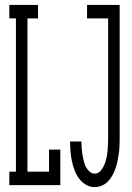

<svg xmlns="http://www.w3.org/2000/svg" viewBox="-20 -755 540 783"><path d="M18 0V-55H45V-680H18V-735H135V-680H92V-55H180V-145H226V0ZM366 8Q347 8 330 -2Q313 -12 301.5 -28Q290 -44 283.5 -62Q277 -80 273 -99Q269 -118 267.5 -137.5Q266 -157 266 -176Q266 -176 266 -176.5Q266 -177 266 -178H312Q312 -177 312 -177Q312 -177 312 -177Q312 -164 313 -151Q314 -138 316 -125.5Q318 -113 321 -100.5Q324 -88 329 -77Q334 -66 344 -56.5Q354 -47 366 -47Q381 -47 390.5 -58.5Q400 -70 405.5 -83Q411 -96 414 -110Q417 -124 418.5 -138Q420 -152 420.5 -166.5Q421 -181 421 -195V-680H335V-735H468V-195Q468 -179 467.5 -163.5Q467 -148 465 -132.5Q463 -117 460 -101.5Q457 -86 452 -71Q447 -56 439.5 -42Q432 -28 421.5 -16.5Q411 -5 396.5 1.5Q382 8 366 8Z"/></svg>

Font: Iosevka Slab Light
Style: Regular
Weight: 300
Monospace: yes
Designer: Belleve Invis
Foundry: Belleve Invis
Version: Version 11.1.0; ttfautohint (v1.8.3)